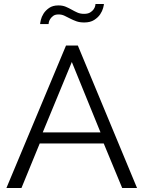

<svg xmlns="http://www.w3.org/2000/svg" viewBox="-20 -937 716 957"><path d="M309 -710H368L663 0H589L497 -222H178L87 0H12ZM481 -277 338 -628 193 -277ZM400 -825Q377 -825 360.5 -831Q344 -837 329.5 -844.5Q315 -852 301.5 -858.5Q288 -865 272 -865Q255 -865 245.5 -858Q236 -851 230.5 -842.5Q225 -834 223.5 -826.5Q222 -819 222 -817H180Q180 -822 183.5 -837.5Q187 -853 197 -869Q207 -885 225 -897.5Q243 -910 271 -910Q292 -910 307.5 -903.5Q323 -897 337 -889Q351 -881 365.5 -874.5Q380 -868 399 -868Q418 -868 429.5 -875Q441 -882 447 -891Q453 -900 454.5 -907.5Q456 -915 456 -917H498Q498 -912 494 -897Q490 -882 479.5 -866Q469 -850 449.5 -837.5Q430 -825 400 -825Z"/></svg>

Font: IngvarSans
Style: Regular
Weight: 400
Version: Version 1.000